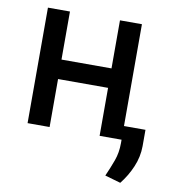

<svg xmlns="http://www.w3.org/2000/svg" viewBox="-83 -620 823 893"><g transform="rotate(10 328.5 -173.0)"><path d="M175.4 -545.5V-318.5H411.6V-545.5H515.3V0H411.6V-226.6H175.4V0H71.4V-545.5ZM616.8 -64.6V12.4Q616.5 63.2 596.2 110.8Q576 158.4 544 198.5L469.8 177.2Q487.6 137.4 501.4 99.4Q515.3 61.4 515.3 16.3V-64.6Z"/></g></svg>

Font: Inter UI Medium
Style: Regular
Weight: 500
Designer: Rasmus Andersson
Foundry: rsms
Version: 3.2;8d6f07862